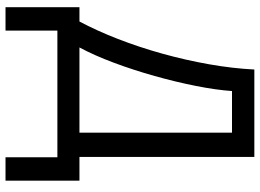

<svg xmlns="http://www.w3.org/2000/svg" viewBox="-143 -611 942 696"><g transform="rotate(90 328.0 -263.0)"><path d="M549 -714V-80H635V188H550V0H91V188H6V-80H58Q91 -142 121 -219Q151 -296 174.5 -380.5Q198 -465 213 -550Q228 -635 232 -714ZM310 -633Q306 -575 291.5 -502Q277 -429 255.5 -352.5Q234 -276 207.5 -205Q181 -134 152 -80H461V-633Z"/></g></svg>

Font: Noto Sans Display
Style: Regular
Weight: 400
Designer: Monotype Design Team
Foundry: Monotype Imaging Inc.
Version: Version 2.003